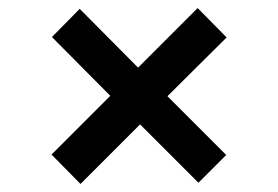

<svg xmlns="http://www.w3.org/2000/svg" viewBox="-20 -589 690 477"><path d="M180 -132 108 -205 254 -351 109 -497 178 -567 323 -421 471 -569 543 -496 396 -350 542 -204 473 -135 328 -280Z"/></svg>

Font: REM Medium
Style: Regular
Weight: 500
Designer: Octavio Pardo
Foundry: Ashler Design
Version: Version 1.005;gftools[0.9.28]